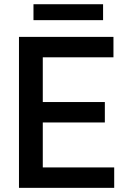

<svg xmlns="http://www.w3.org/2000/svg" viewBox="-20 -905 623 925"><path d="M530.2 -98.4V0H71.4V-727.3H526.6V-628.9H186.1V-413.4H485.1V-315H186.1V-98.4ZM476.6 -884.6V-807.9H141.3V-884.6Z"/></svg>

Font: Interface Medium
Style: Regular
Weight: 500
Designer: Rasmus Andersson
Foundry: rsms
Version: Version 1.8